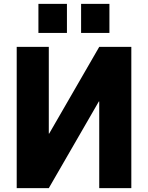

<svg xmlns="http://www.w3.org/2000/svg" viewBox="-20 -973 765 993"><path d="M66.4 0V-730.5H232.4V-282.2H234.4L493.2 -730.5H659.2V0H493.2V-448.2H491.2L232.4 0ZM178.7 -802.7V-953.1H326.2V-802.7ZM399.4 -802.7V-953.1H545.9V-802.7Z"/></svg>

Font: GenEi M Gothic v2 Heavy
Style: Regular
Weight: 800
Version: Version 2.0